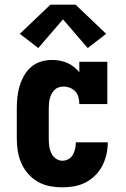

<svg xmlns="http://www.w3.org/2000/svg" viewBox="-20 -795 540 823"><path d="M247 8Q220 8 193.5 3Q167 -2 143 -15.5Q119 -29 101 -49.5Q83 -70 72 -94.5Q61 -119 56.5 -146Q52 -173 52 -200V-330Q52 -354 54.5 -378.5Q57 -403 64 -426Q71 -449 83 -470.5Q95 -492 113.5 -508Q132 -524 155.5 -531Q179 -538 203 -538Q220 -538 236.5 -535Q253 -532 268 -525.5Q283 -519 296.5 -508.5Q310 -498 320 -485V-530H440V-349H320Q320 -363 316.5 -377.5Q313 -392 303.5 -402.5Q294 -413 280 -418.5Q266 -424 252 -424Q241 -424 231 -420.5Q221 -417 213.5 -409.5Q206 -402 201 -392.5Q196 -383 193.5 -372.5Q191 -362 190 -351.5Q189 -341 189 -330V-200Q189 -184 191 -168.5Q193 -153 199.5 -139Q206 -125 219 -115.5Q232 -106 247 -106Q261 -106 273.5 -113Q286 -120 292.5 -132Q299 -144 302 -157.5Q305 -171 305 -185Q305 -185 305 -185Q305 -185 305 -185H442Q442 -185 442 -184.5Q442 -184 442 -184Q442 -158 436 -132.5Q430 -107 418.5 -84.5Q407 -62 388.5 -43.5Q370 -25 347 -13Q324 -1 298.5 3.5Q273 8 247 8ZM144 -589 65 -650 196 -775H304L435 -650L356 -589L250 -712Z"/></svg>

Font: Iosevka Slab Heavy
Style: Regular
Weight: 900
Monospace: yes
Designer: Belleve Invis
Foundry: Belleve Invis
Version: Version 11.1.0; ttfautohint (v1.8.3)